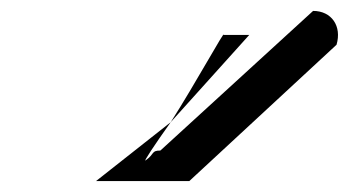

<svg xmlns="http://www.w3.org/2000/svg" viewBox="-20 -776 640 352"><path d="M156 -444H327L597 -694C607 -728 588 -756 554 -756L274 -500C257 -500 264 -494 247 -482C242 -478 263 -510 293 -552ZM293 -552 437 -712H390C393 -723 339 -624 293 -552Z"/></svg>

Font: bitstorm
Style: sucnobl
Weight: 400
Version: Version 0.2